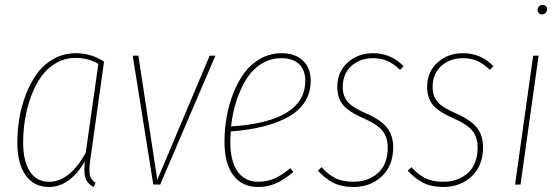

<svg xmlns="http://www.w3.org/2000/svg" viewBox="-20 -743 2248 773"><path d="M285.2 -528.8Q347.2 -528.8 398.9 -495.1L345.2 -111.8Q337.9 -66.4 341.1 -43Q344.2 -19.5 365.2 -6.8L356.9 9.8Q332 -2.9 324.2 -25.9Q316.4 -48.8 321.8 -92.8Q260.3 9.8 176.8 9.8Q116.2 9.8 83 -37.6Q49.8 -85 49.8 -168Q49.8 -217.3 57.9 -266.4Q65.9 -315.4 84.5 -363.3Q103 -411.1 129.6 -447.5Q156.2 -483.9 196.5 -506.3Q236.8 -528.8 285.2 -528.8ZM284.2 -509.8Q240.7 -509.8 204.6 -488.5Q168.5 -467.3 144.5 -432.6Q120.6 -397.9 104.2 -352.8Q87.9 -307.6 80.6 -261.2Q73.2 -214.8 73.2 -168.9Q73.2 -94.2 100.3 -52.7Q127.4 -11.2 178.2 -11.2Q260.3 -11.2 325.2 -127.9L376 -485.8Q335.4 -509.8 284.2 -509.8Z M847.2 -519 625 0H597.2L514.2 -519H537.1L613.3 -19L824.2 -519Z M1231 -418Q1231 -370.6 1207.8 -333.7Q1184.6 -296.9 1141.4 -272.7Q1098.1 -248.5 1040.3 -233.9Q982.4 -219.2 909.2 -213.9Q907.2 -185.5 907.2 -172.9Q907.2 -92.8 937 -52Q966.8 -11.2 1019 -11.2Q1055.7 -11.2 1085.7 -24.7Q1115.7 -38.1 1148.9 -65.9L1161.1 -50.8Q1125 -20 1091.6 -5.1Q1058.1 9.8 1019 9.8Q955.1 9.8 919.4 -37.1Q883.8 -84 883.8 -171.9Q883.8 -221.7 892.3 -271.2Q900.9 -320.8 919.2 -367.4Q937.5 -414.1 963.9 -449.7Q990.2 -485.4 1029.1 -507.1Q1067.9 -528.8 1113.8 -528.8Q1168.5 -528.8 1199.7 -499Q1231 -469.2 1231 -418ZM1112.8 -508.8Q1067.9 -508.8 1031 -485.1Q994.1 -461.4 970 -421.4Q945.8 -381.3 930.9 -334Q916 -286.6 910.2 -233.9Q1209 -253.4 1209 -418Q1209 -460.9 1184.1 -484.9Q1159.2 -508.8 1112.8 -508.8Z M1481.9 -528.8Q1555.2 -528.8 1605 -476.1L1590.8 -461.9Q1565.4 -485.8 1540.3 -497.3Q1515.1 -508.8 1481.9 -508.8Q1429.2 -508.8 1394.5 -477.1Q1359.9 -445.3 1359.9 -393.1Q1359.9 -356 1380.4 -332.5Q1400.9 -309.1 1455.1 -286.1Q1514.2 -259.8 1538.6 -228.5Q1563 -197.3 1563 -149.9Q1563 -76.7 1517.6 -33.4Q1472.2 9.8 1401.9 9.8Q1354.5 9.8 1321 -7.6Q1287.6 -24.9 1259.8 -56.2L1274.9 -69.8Q1300.3 -41 1329.6 -26.1Q1358.9 -11.2 1401.9 -11.2Q1462.4 -11.2 1501.7 -46.4Q1541 -81.5 1541 -148.9Q1541 -190.4 1520 -216.6Q1499 -242.7 1442.9 -267.1Q1383.3 -293 1360.6 -321Q1337.9 -349.1 1337.9 -393.1Q1337.9 -453.1 1379.4 -491Q1420.9 -528.8 1481.9 -528.8Z M1843.8 -528.8Q1917 -528.8 1966.8 -476.1L1952.6 -461.9Q1927.2 -485.8 1902.1 -497.3Q1877 -508.8 1843.8 -508.8Q1791 -508.8 1756.3 -477.1Q1721.7 -445.3 1721.7 -393.1Q1721.7 -356 1742.2 -332.5Q1762.7 -309.1 1816.9 -286.1Q1876 -259.8 1900.4 -228.5Q1924.8 -197.3 1924.8 -149.9Q1924.8 -76.7 1879.4 -33.4Q1834 9.8 1763.7 9.8Q1716.3 9.8 1682.9 -7.6Q1649.4 -24.9 1621.6 -56.2L1636.7 -69.8Q1662.1 -41 1691.4 -26.1Q1720.7 -11.2 1763.7 -11.2Q1824.2 -11.2 1863.5 -46.4Q1902.8 -81.5 1902.8 -148.9Q1902.8 -190.4 1881.8 -216.6Q1860.8 -242.7 1804.7 -267.1Q1745.1 -293 1722.4 -321Q1699.7 -349.1 1699.7 -393.1Q1699.7 -453.1 1741.2 -491Q1782.7 -528.8 1843.8 -528.8Z M2161.6 -685.1Q2154.3 -685.1 2149.4 -690.2Q2144.5 -695.3 2144.5 -702.1Q2144.5 -711.4 2150.1 -717.3Q2155.8 -723.1 2165.5 -723.1Q2172.9 -723.1 2177.7 -718.3Q2182.6 -713.4 2182.6 -706.1Q2182.6 -697.3 2177 -691.2Q2171.4 -685.1 2161.6 -685.1ZM2148.4 -519 2075.7 0H2053.7L2126.5 -519Z"/></svg>

Font: Fira Sans Compressed Thin
Style: Italic
Weight: 100
Width: 3
Italic angle: -8°
Designer: Carrois Corporate & Edenspiekermann AG
Foundry: Carrois Corporate GbR & Edenspiekermann AG
Version: Version 4.203;PS 004.203;hotconv 1.0.88;makeotf.lib2.5.64775